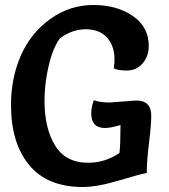

<svg xmlns="http://www.w3.org/2000/svg" viewBox="-20 -742 675 768"><path d="M418 -332 525 -340Q585 -340 585 -279Q585 -244 576 -170Q567 -96 567 -50Q542 -46 455.5 -20Q369 6 311 6Q169 6 96.5 -82Q24 -170 24 -322Q24 -430 63.5 -520Q103 -610 181 -666Q259 -722 353.5 -722Q448 -722 511.5 -678Q575 -634 575 -559Q575 -517 550.5 -488.5Q526 -460 488 -460Q450 -460 435 -469Q438 -487 438 -505Q438 -558 408 -591.5Q378 -625 323 -625Q268 -625 219 -588Q190 -547 174 -476Q158 -405 158 -338Q158 -230 200 -160.5Q242 -91 333 -91Q400 -91 458 -130Q462 -169 462 -242Q422 -230 400 -230Q345 -230 345 -288Q345 -313 355 -341Q382 -332 418 -332Z"/></svg>

Font: Salsa
Style: Regular
Weight: 400
Designer: John Vargas Beltrn
Foundry: John Vargas Beltran
Version: Version 1.002